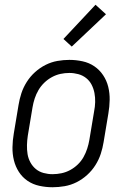

<svg xmlns="http://www.w3.org/2000/svg" viewBox="-20 -780 540 808"><path d="M201 8Q173 8 145.5 2Q118 -4 96 -19Q74 -34 59.5 -56.5Q45 -79 38.5 -105.5Q32 -132 32.5 -160.5Q33 -189 38 -218L58 -338Q62 -363 70 -387.5Q78 -412 92.5 -435Q107 -458 127.5 -476.5Q148 -495 172 -507Q196 -519 221.5 -523.5Q247 -528 272 -528Q300 -528 327.5 -522Q355 -516 377 -501Q399 -486 414 -463.5Q429 -441 435.5 -414.5Q442 -388 441.5 -359.5Q441 -331 436 -302L416 -182Q412 -157 404 -132.5Q396 -108 381.5 -85Q367 -62 346.5 -43.5Q326 -25 302 -13Q278 -1 252 3.5Q226 8 201 8ZM201 -47Q220 -47 239 -51Q258 -55 275.5 -64.5Q293 -74 307.5 -88Q322 -102 331.5 -119Q341 -136 347 -154.5Q353 -173 356 -191L376 -311Q380 -331 380.5 -350.5Q381 -370 377.5 -388.5Q374 -407 365.5 -423.5Q357 -440 342.5 -451.5Q328 -463 309.5 -468Q291 -473 272 -473Q253 -473 234.5 -469Q216 -465 198.5 -455.5Q181 -446 166.5 -432Q152 -418 142 -401Q132 -384 126 -365.5Q120 -347 117 -329L97 -209Q94 -189 93.5 -169.5Q93 -150 96 -131.5Q99 -113 108 -96.5Q117 -80 131 -68.5Q145 -57 163.5 -52Q182 -47 201 -47ZM282 -584 247 -616 382 -760 426 -720Z"/></svg>

Font: Iosevka Light
Style: Italic
Weight: 300
Italic angle: -9°
Monospace: yes
Designer: Belleve Invis
Foundry: Belleve Invis
Version: Version 32.5.0; ttfautohint (v1.8.4)